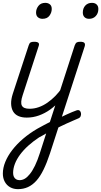

<svg xmlns="http://www.w3.org/2000/svg" viewBox="-24 -808 710 1347"><path d="M163 17Q129 17 104.5 6Q80 -5 67.5 -27Q55 -49 54 -80Q53 -111 66 -151L177 -489Q182 -505 190 -510Q198 -515 215 -515Q238 -515 245.5 -507.5Q253 -500 247 -484L135 -140Q118 -89 129.5 -67Q141 -45 183 -45Q195 -45 200 -35.5Q205 -26 203 -14Q201 -2 191 7.5Q181 17 163 17ZM274 -676Q255 -676 242 -687Q229 -698 229 -720Q229 -745 245.5 -766.5Q262 -788 294 -788Q313 -788 326 -777.5Q339 -767 339 -745Q339 -720 323 -698Q307 -676 274 -676ZM164 17Q151 17 146 7.5Q141 -2 143.5 -14Q146 -26 156 -35.5Q166 -45 184 -45Q216 -45 247.5 -56Q279 -67 308.5 -87.5Q338 -108 364.5 -135Q391 -162 412 -194Q420 -206 430 -205Q440 -204 445 -195.5Q450 -187 445 -176Q424 -136 394 -100.5Q364 -65 327.5 -39Q291 -13 249.5 2Q208 17 164 17ZM367 32Q387 22 406.5 12.5Q426 3 445 -5.5Q464 -14 481.5 -21.5Q499 -29 514 -34Q527 -38 534.5 -32Q542 -26 544 -15Q546 -4 542 6.5Q538 17 527 22Q508 30 487.5 39Q467 48 444.5 58Q422 68 400 79Q378 90 356 101ZM102 519Q71 519 47 505.5Q23 492 9.5 467Q-4 442 -4 410Q-4 370 13 328Q30 286 62 244.5Q94 203 138.5 165Q183 127 238 95Q260 82 282 71Q304 60 326 48L500 -489Q506 -505 514 -510Q522 -515 538 -515Q562 -515 568.5 -506.5Q575 -498 570 -482L327 267Q305 334 281.5 382Q258 430 231 460Q204 490 172 504.5Q140 519 102 519ZM113 456Q132 456 149.5 446Q167 436 185.5 413Q204 390 221.5 354Q239 318 256 265L300 128Q287 135 275 142.5Q263 150 250 156Q209 183 175 213.5Q141 244 117 276.5Q93 309 80.5 341.5Q68 374 68 405Q68 421 73.5 432.5Q79 444 89.5 450Q100 456 113 456ZM601 -676Q581 -676 569 -687.5Q557 -699 557 -720Q557 -750 574.5 -769Q592 -788 621 -788Q642 -788 654 -776.5Q666 -765 666 -745Q666 -715 648 -695.5Q630 -676 601 -676Z"/></svg>

Font: Playwrite RO Light
Style: Regular
Weight: 300
Version: Version 1.002